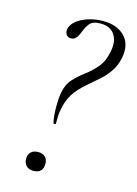

<svg xmlns="http://www.w3.org/2000/svg" viewBox="-101 -682 535 750"><g transform="rotate(15 166.5 -307.0)"><path d="M137 -191Q131 -219 131 -254Q131 -289 135 -310Q141 -346 161 -368Q181 -390 206 -408.5Q231 -427 252 -451.5Q273 -476 281 -517Q287 -547 280.5 -568.5Q274 -590 257.5 -601.5Q241 -613 215 -613Q183 -613 171 -597.5Q159 -582 153 -565Q150 -557 145.5 -548Q141 -539 134.5 -533Q128 -527 117 -527Q104 -527 98 -536.5Q92 -546 94 -558Q97 -576 115.5 -591.5Q134 -607 162.5 -616Q191 -625 222 -625Q279 -625 310 -593Q341 -561 330 -505Q323 -471 305.5 -446.5Q288 -422 267.5 -404.5Q247 -387 230 -372Q190 -338 173.5 -310.5Q157 -283 151 -248Q148 -236 147.5 -221.5Q147 -207 147 -191Q147 -187 142 -187Q137 -187 137 -191ZM109 11Q91 11 80.5 0.5Q70 -10 70 -28Q70 -45 80.5 -55Q91 -65 109 -65Q128 -65 138 -55Q148 -45 148 -28Q148 11 109 11Z"/></g></svg>

Font: Cormorant Infant Light
Style: Italic
Weight: 300
Italic angle: -10°
Designer: Christian Thalmann (Catharsis Fonts)
Foundry: Catharsis Fonts
Version: Version 4.001